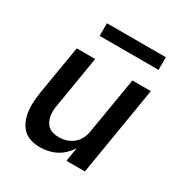

<svg xmlns="http://www.w3.org/2000/svg" viewBox="-166 -836 932 974"><g transform="rotate(30 300.0 -349.5)"><path d="M201 8Q173 8 146.5 0Q120 -8 102 -26.5Q84 -45 74 -69.5Q64 -94 60.5 -121Q57 -148 59 -176Q61 -204 65 -232L113 -520H221L171 -217Q168 -201 167.5 -184.5Q167 -168 170 -153Q173 -138 180 -124.5Q187 -111 198.5 -101.5Q210 -92 225.5 -88Q241 -84 258 -84Q279 -84 301.5 -90.5Q324 -97 342 -112Q360 -127 370.5 -148Q381 -169 384 -191L439 -520H547L461 0H353L366 -80Q352 -59 333.5 -41.5Q315 -24 293 -13Q271 -2 247.5 3Q224 8 201 8ZM182 -633V-707H527V-633Z"/></g></svg>

Font: Iosevka SS04 Semibold Extended
Style: Italic
Weight: 600
Width: 7
Italic angle: -9°
Monospace: yes
Designer: Belleve Invis
Foundry: Belleve Invis
Version: Version 19.0.0; ttfautohint (v1.8.4)